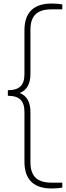

<svg xmlns="http://www.w3.org/2000/svg" viewBox="-20 -838 373 1088"><path d="M273 230Q118.5 230 118.5 77.5V-204.5Q118.5 -252 95.8 -273.5Q73 -295 29 -295H24.5V-327H29Q73 -327 95.8 -348.5Q118.5 -370 118.5 -417.5V-665.5Q118.5 -818 273 -818Q308 -818 333 -813V-785H271Q211 -785 181.8 -757.2Q152.5 -729.5 152.5 -669.5V-420Q152.5 -333.5 91 -311Q152.5 -288.5 152.5 -202V81Q152.5 141 181.8 169Q211 197 271 197H333V225Q308 230 273 230Z"/></svg>

Font: Encode Sans SemiCondensed SemiCondensed Thin
Style: Regular
Weight: 100
Width: 4
Designer: Multiple Designers
Foundry: Impallari Type
Version: Version 3.000; ttfautohint (v1.8.3) -l 8 -r 50 -G 200 -x 14 